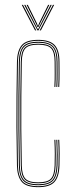

<svg xmlns="http://www.w3.org/2000/svg" viewBox="-20 -770 308 795"><path d="M138.2 5Q88.5 5 69.9 -17.2Q51.2 -39.5 50.2 -85Q48.5 -173.2 48.1 -242Q47.8 -310.8 48.4 -375Q49 -439.2 50.2 -514Q51.2 -560.5 69.9 -582.8Q88.5 -605 138.2 -605Q185.5 -605 205.9 -583.9Q226.2 -562.8 226.2 -514Q226.2 -490.8 226.5 -466.4Q226.8 -442 225.2 -410H221.2Q222.8 -442 222.5 -466.4Q222.2 -490.8 222.2 -514Q222.2 -561 203 -581Q183.8 -601 138.2 -601Q90.2 -601 72.8 -579.9Q55.2 -558.8 54.2 -514Q53 -440 52.4 -373Q51.8 -306 52.2 -236.4Q52.8 -166.8 54.2 -85Q55.2 -41 72.9 -20Q90.5 1 138.2 1Q182.8 1 201.8 -18.4Q220.8 -37.8 222.2 -85Q223 -108.2 222.9 -133.1Q222.8 -158 221.2 -191H225.2Q226.8 -159.2 226.9 -133Q227 -106.8 226.2 -85Q224.8 -37 205.1 -16Q185.5 5 138.2 5ZM138.2 -3Q92.8 -3 76 -22.2Q59.2 -41.5 58.2 -85Q56.8 -165 56.2 -234.1Q55.8 -303.2 56.2 -370.9Q56.8 -438.5 58.2 -514Q59.2 -557.8 75.8 -577.4Q92.2 -597 138.2 -597Q182 -597 200.1 -578.2Q218.2 -559.5 218.2 -514Q218.2 -495 218.5 -468.5Q218.8 -442 217.2 -410H213.2Q214.8 -442 214.5 -468.5Q214.2 -495 214.2 -514Q214.2 -558 197.4 -575.5Q180.5 -593 138.2 -593Q95.2 -593 79.1 -575Q63 -557 62.2 -513.8Q61 -440 60.4 -372.9Q59.8 -305.8 60.2 -236.1Q60.8 -166.5 62.2 -85.2Q63 -42.5 79.2 -24.8Q95.5 -7 138.2 -7Q180.2 -7 196.5 -24.4Q212.8 -41.8 214.2 -85.2Q215 -108 214.9 -133.5Q214.8 -159 213.2 -191H217.2Q218.8 -154.5 218.9 -129.6Q219 -104.8 218.2 -85.2Q216.5 -40 199.2 -21.5Q182 -3 138.2 -3ZM138.2 -11Q97.5 -11 82.2 -27.5Q67 -44 66.2 -85.2Q64.8 -164.8 64.2 -234.2Q63.8 -303.8 64.2 -371.6Q64.8 -439.5 66.2 -513.8Q67 -555.8 82.2 -572.4Q97.5 -589 138.2 -589Q178.8 -589 194.5 -572.6Q210.2 -556.2 210.2 -514Q210.2 -490.5 210.5 -466.2Q210.8 -442 209.2 -410H205.2Q206.8 -442 206.5 -466.2Q206.2 -490.5 206.2 -514Q206.2 -554.5 191.6 -569.8Q177 -585 138.2 -585Q99 -585 85 -569.4Q71 -553.8 70.2 -513.8Q69 -440.8 68.4 -373.4Q67.8 -306 68.2 -236.1Q68.8 -166.2 70.2 -85.2Q71 -46 85 -30.5Q99 -15 138.2 -15Q176.2 -15 190.6 -29.9Q205 -44.8 206.2 -85.5Q207 -108.5 206.9 -133.6Q206.8 -158.8 205.2 -191H209.2Q210.8 -157.8 210.9 -132.4Q211 -107 210.2 -85.5Q209 -43 193.4 -27Q177.8 -11 138.2 -11ZM70.2 -749.8H75.2L130.2 -644H125.2ZM80.2 -749.8H85.2L132.2 -657.8L136.2 -649.5H138.2L142.2 -657.8L189.2 -749.8H194.2L139.2 -644H135.2ZM90.2 -749.8H95.2L132.8 -673.8L136.2 -664H138.2L141.8 -673.8L179.2 -749.8H184.2L144.2 -669.2L139.2 -658.2H135.2L130.2 -669.2ZM199.2 -749.8H204.2L149.2 -644H144.2Z"/></svg>

Font: Big Shoulders Inline Display Thin
Style: Regular
Weight: 100
Designer: Patric King
Foundry: XO Type Co
Version: Version 1.000